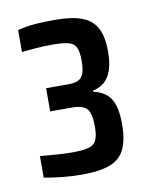

<svg xmlns="http://www.w3.org/2000/svg" viewBox="-55 -846 372 473"><g transform="rotate(-10 131.0 -609.5)"><path d="M115 -416Q90 -416 65 -418.5Q40 -421 19 -425V-479Q41 -477 61.5 -475.5Q82 -474 102 -474Q139 -474 152 -483.5Q165 -493 165 -527Q165 -560 155 -571.5Q145 -583 117 -583H63V-641H118Q134 -641 143 -645Q152 -649 156.5 -660Q161 -671 161 -693Q161 -716 155.5 -726.5Q150 -737 136.5 -740.5Q123 -744 98 -744Q76 -744 56.5 -742.5Q37 -741 20 -739V-794Q43 -800 66 -801.5Q89 -803 114 -803Q156 -803 181 -793.5Q206 -784 217.5 -762.5Q229 -741 229 -704Q229 -664 216 -642.5Q203 -621 176 -615V-612Q205 -606 218.5 -585.5Q232 -565 232 -521Q232 -484 221.5 -460.5Q211 -437 185.5 -426.5Q160 -416 115 -416Z"/></g></svg>

Font: Saira Condensed SemiBold
Style: Regular
Weight: 600
Width: 3
Designer: Hector Gatti with collaboration of the Omnibus-Type team
Foundry: Omnibus-Type
Version: Version 1.100